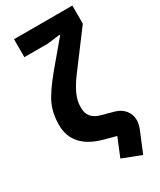

<svg xmlns="http://www.w3.org/2000/svg" viewBox="-227 -816 891 1066"><g transform="rotate(-30 219.0 -282.5)"><path d="M358 175 238 129 286 12 212 -8Q36 -55 36 -203Q36 -273 61 -329.5Q86 -386 163 -479L290 -630V-635L208 -625H58V-740H432V-624L262 -397Q190 -301 190 -235V-221Q190 -153 266 -133L340 -113Q380 -102 402 -74.5Q424 -47 424 -11Q424 14 412 44Z"/></g></svg>

Font: Anuphan
Style: Bold
Weight: 700
Designer: Mike Abbink, Paul van der Laan, Pieter van Rosmalen, Mint Tantisuwanna
Foundry: Bold Monday; Cadson Demak
Version: Version 3.002;hotconv 1.0.109;makeotfexe 2.5.65596